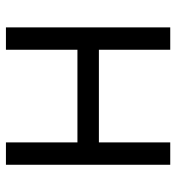

<svg xmlns="http://www.w3.org/2000/svg" viewBox="6 -586 580 631"><g transform="rotate(90 295.5 -270.0)"><path d="M69.5 0H143V-235H447.5V0H521V-540H447.5V-305.5H143V-540H69.5Z"/></g></svg>

Font: Eudonet
Style: Regular
Weight: 400
Designer: Mikhail Sharanda
Foundry: Mikhail Sharanda
Version: Version 4.503;Glyphs 3.1.2 (3151)